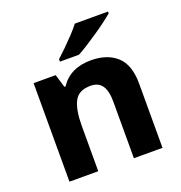

<svg xmlns="http://www.w3.org/2000/svg" viewBox="-134 -863 924 979"><g transform="rotate(-20 328.5 -374.0)"><path d="M391.1 -544.4Q478.5 -544.4 530.3 -497.8Q582 -451.2 582 -348.1V0H426.8V-308.6Q426.8 -365.2 407 -394Q387.2 -422.9 343.8 -422.9Q279.8 -422.9 256.6 -377.7Q233.4 -332.5 233.4 -248V0H77.1V-534.7H196.8L218.3 -463.4H224.6Q277.8 -544.4 391.1 -544.4ZM558.6 -748V-738.3Q543 -724.6 516.8 -705.1Q490.7 -685.5 459.7 -664.3Q428.7 -643.1 398.4 -623.8Q368.2 -604.5 344.2 -591.8H240.7V-605Q260.7 -623 286.4 -648.2Q312 -673.3 336.9 -699.7Q361.8 -726.1 378.4 -748Z"/></g></svg>

Font: Lunasima
Style: Bold
Weight: 700
Designer: The DocRepair Project, Monotype Design Team
Foundry: Google
Version: Version 2.009